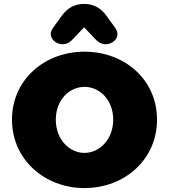

<svg xmlns="http://www.w3.org/2000/svg" viewBox="-20 -945 860 977"><path d="M410 12C614 12 779 -133 779 -336C779 -540 614 -682 410 -682C206 -682 41 -539 41 -336C41 -134 206 12 410 12ZM410 -167C334 -167 264 -234 264 -336C264 -438 334 -503 410 -503C486 -503 556 -438 556 -336C556 -235 486 -167 410 -167ZM346 -741 408 -806 470 -741C521 -688 608 -745 567 -802L523 -863C493 -905 456 -925 408 -925C360 -925 323 -905 293 -863L249 -802C208 -745 296 -688 346 -741Z"/></svg>

Font: SN Pro Black
Style: Regular
Weight: 900
Designer: Tobias Whetton
Foundry: Supernotes
Version: Version 1.001;Glyphs 3.2 (3249)